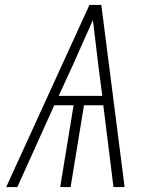

<svg xmlns="http://www.w3.org/2000/svg" viewBox="-20 -755 640 775"><path d="M5 0 341 -735H389L483 0H438L397 -330H319L265 0H223L277 -330H199L50 0ZM217 -368H393L377 -490Q371 -536 366 -582Q361 -628 355 -674Q335 -628 314 -582Q293 -536 273 -490Z"/></svg>

Font: Iosevka Extralight Extended
Style: Italic
Weight: 200
Width: 7
Italic angle: -9°
Monospace: yes
Designer: Belleve Invis
Foundry: Belleve Invis
Version: Version 32.5.0; ttfautohint (v1.8.4)